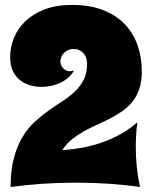

<svg xmlns="http://www.w3.org/2000/svg" viewBox="-20 -746 621 776"><path d="M22.9 9.8Q22.9 -58.1 36.1 -107.2Q49.3 -156.2 71 -192.4Q92.8 -228.5 120.6 -253.9Q148.4 -279.3 177.5 -299.8Q206.5 -320.3 234.4 -338.4Q262.2 -356.4 283.9 -377.4Q305.7 -398.4 318.8 -424.8Q332 -451.2 332 -488.8Q332 -497.6 329.3 -507.8Q326.7 -518.1 320.3 -527.1Q314 -536.1 303.2 -542Q292.5 -547.9 276.9 -547.9Q263.7 -547.9 253.7 -543Q243.7 -538.1 237.1 -530.8Q230.5 -523.4 227.3 -514.4Q224.1 -505.4 224.1 -497.1Q224.1 -489.3 227.3 -482.2Q230.5 -475.1 235.8 -469.7Q241.2 -464.4 247.8 -461.2Q254.4 -458 261.2 -458Q268.6 -458 278.8 -460.9Q270.5 -445.3 256.6 -432.9Q242.7 -420.4 225.3 -412.1Q208 -403.8 188.2 -399.4Q168.5 -395 147.9 -395Q121.6 -395 98.4 -402.3Q75.2 -409.7 57.9 -424.6Q40.5 -439.5 30.8 -461.7Q21 -483.9 21 -514.2Q21 -554.7 36.4 -592.8Q51.8 -630.9 83 -660.6Q114.3 -690.4 161.1 -708.3Q208 -726.1 271 -726.1Q342.8 -726.1 395.8 -705.6Q448.7 -685.1 483.6 -648.9Q518.6 -612.8 535.9 -563.5Q553.2 -514.2 553.2 -457Q553.2 -416.5 543 -386.7Q532.7 -356.9 515.1 -335Q497.6 -313 474.4 -296.9Q451.2 -280.8 425 -267.3Q398.9 -253.9 371.6 -241.7Q344.2 -229.5 318.6 -215.1Q293 -200.7 270.5 -182.6Q248 -164.6 231.9 -139.2Q330.6 -146 406.7 -175.5Q482.9 -205.1 535.2 -252Q531.7 -226.1 530.3 -200.9Q528.8 -175.8 528.8 -150.9Q528.8 -110.4 533 -70.1Q537.1 -29.8 545.9 9.8Q484.9 1 419.4 -3.4Q354 -7.8 287.1 -7.8Q218.8 -7.8 152.6 -3.4Q86.4 1 22.9 9.8Z"/></svg>

Font: Spicy Rice
Style: Regular
Weight: 400
Version: Version 1.000